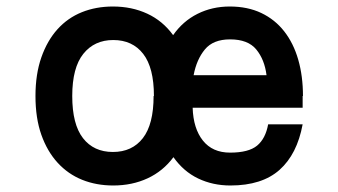

<svg xmlns="http://www.w3.org/2000/svg" viewBox="-20 -513 1040 590"><path d="M453 -218Q453 -305 420 -347.5Q387 -390 328 -390Q270 -390 236 -347.5Q202 -305 202 -218Q202 -131 235 -88.5Q268 -46 327 -46Q386 -46 419 -88.5Q452 -131 452 -218ZM798 -282H799Q793 -330 767.5 -361Q742 -392 687 -392Q635 -392 609.5 -361Q584 -330 575 -282ZM910 -218V-182H572Q574 -118 603.5 -81Q633 -44 687 -44Q744 -44 770 -65.5Q796 -87 804 -131H910Q893 -39 839 9Q785 57 688 57Q634 57 589 35.5Q544 14 513 -30Q481 13 433.5 35Q386 57 328 57Q276 57 232.5 39.5Q189 22 157 -13Q125 -48 107 -99Q89 -150 89 -218Q89 -285 107 -336.5Q125 -388 156.5 -423Q188 -458 231.5 -475.5Q275 -493 327 -493Q385 -493 432.5 -471Q480 -449 512 -405Q542 -448 587 -470.5Q632 -493 686 -493Q741 -493 783 -473Q825 -453 853.5 -416.5Q882 -380 896.5 -329.5Q911 -279 911 -218Z"/></svg>

Font: NanumGothicCoding
Style: Bold
Weight: 700
Monospace: yes
Designer: Kwon Bruce; Nicolas Noh; Sung-woo Choi; Go-un Cha; Soo-hyun Park;
Foundry: NHN Corporation
Version: Version 2.000;PS 1;hotconv 1.0.49;makeotf.lib2.0.14853